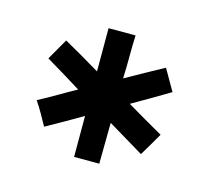

<svg xmlns="http://www.w3.org/2000/svg" viewBox="-56 -783 447 412"><g transform="rotate(15 167.5 -577.0)"><path d="M139 -525Q120 -514 100 -502.5Q80 -491 60 -480Q53 -493 45.5 -506Q38 -519 30 -531Q51 -542 70.5 -553.5Q90 -565 110 -576Q91 -588 71 -600Q51 -612 31 -624Q38 -636 44.5 -647.5Q51 -659 58 -671Q78 -660 98.5 -648Q119 -636 139 -624V-720H199Q198 -696 198 -672Q198 -648 197 -624Q218 -636 239 -647.5Q260 -659 280 -670Q287 -658 293.5 -646.5Q300 -635 307 -623Q287 -611 266.5 -599Q246 -587 225 -575Q245 -563 265 -551.5Q285 -540 306 -528Q299 -516 291.5 -503Q284 -490 276 -477Q256 -489 236 -501Q216 -513 196 -525Q196 -502 195.5 -479.5Q195 -457 195 -434H139Z"/></g></svg>

Font: Josefin Sans Thin
Style: Regular
Weight: 400
Version: Version 2.000